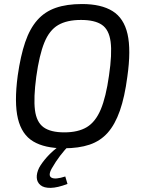

<svg xmlns="http://www.w3.org/2000/svg" viewBox="-20 -723 706 953"><path d="M387 -703Q482 -703 538.5 -668Q595 -633 613 -554Q631 -475 612 -342Q599 -242 575 -173.5Q551 -105 514.5 -64Q478 -23 424.5 -5Q371 13 297 13Q202 13 145 -21Q88 -55 69 -134Q50 -213 68 -348Q82 -446 105 -513.5Q128 -581 165 -623Q202 -665 256.5 -684Q311 -703 387 -703ZM382 -624Q312 -624 268.5 -598.5Q225 -573 200 -511.5Q175 -450 160 -342Q146 -237 153.5 -177Q161 -117 196 -91.5Q231 -66 299 -66Q368 -66 411 -92Q454 -118 480 -179.5Q506 -241 521 -348Q537 -456 529 -516Q521 -576 485.5 -600Q450 -624 382 -624ZM285 -7 325 -4Q300 22 278.5 50Q257 78 237 113Q217 149 236 159Q255 169 304 153L315 190Q265 209 231.5 209.5Q198 210 181 196Q164 182 162.5 159.5Q161 137 174 110Q187 86 213 56.5Q239 27 285 -7Z"/></svg>

Font: Exo 2
Style: Italic
Weight: 400
Italic angle: -8°
Designer: Natanael Gama
Foundry: Natanael Gama
Version: Version 2.010